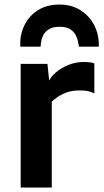

<svg xmlns="http://www.w3.org/2000/svg" viewBox="-20 -844 466 864"><path d="M205 -378.5 198 -475Q206.5 -496.5 230.5 -517.2Q254.5 -538 287.2 -551.5Q320 -565 356 -565Q372.5 -565 385.5 -563.5Q398.5 -562 404.5 -558.5V-423.5Q397.5 -427.5 382.8 -432.2Q368 -437 337 -437Q302.5 -437 277 -427Q251.5 -417 233.5 -403.5Q215.5 -390 205 -378.5ZM73 0V-556.5H193.5L202 -475L213 -443V0ZM247.5 -823.5Q303 -823.5 343.5 -797.2Q384 -771 405.2 -728Q426.5 -685 424.5 -634H335Q334 -641 331.5 -655.5Q329 -670 321 -685.8Q313 -701.5 295.8 -712.5Q278.5 -723.5 248 -723.5Q217.5 -723.5 200 -712.5Q182.5 -701.5 174.8 -685.8Q167 -670 165 -655.5Q163 -641 162.5 -634H71.5Q68.5 -685 88.8 -728Q109 -771 149.2 -797.2Q189.5 -823.5 247.5 -823.5Z"/></svg>

Font: Merriweather Sans SemiBold
Style: Regular
Weight: 600
Designer: Eben Sorkin
Foundry: Eben Sorkin
Version: Version 2.001